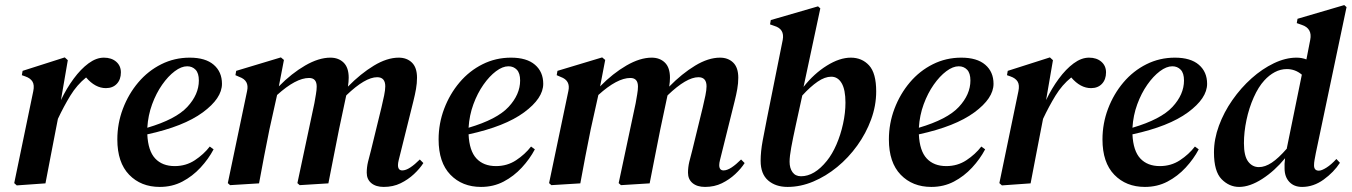

<svg xmlns="http://www.w3.org/2000/svg" viewBox="-20 -722 5322 756"><path d="M46 8 36 -1 111 -363Q116 -387 108 -400.5Q100 -414 80 -421L66 -426L69 -443L235 -496L247 -485L220 -328Q242 -374 270 -412Q298 -450 328.5 -472.5Q359 -495 389 -495Q419 -495 437.5 -479Q456 -463 456 -437Q456 -409 440 -392Q424 -375 397 -375Q355 -375 319 -417Q283 -388 257 -345.5Q231 -303 208 -254L200 -213Q190 -160 179.5 -107Q169 -54 159 0Z M609 14Q535 14 488.5 -34Q442 -82 442 -173Q442 -236 464 -294Q486 -352 524.5 -397.5Q563 -443 615 -469Q667 -495 727 -495Q789 -495 821.5 -467Q854 -439 854 -392Q854 -335 778.5 -279.5Q703 -224 560 -193Q563 -128 591 -98Q619 -68 668 -68Q712 -68 747 -91Q782 -114 806 -145L821 -134Q801 -96 769.5 -62Q738 -28 698 -7Q658 14 609 14ZM717 -461Q694 -461 668 -441.5Q642 -422 618.5 -388.5Q595 -355 579 -311.5Q563 -268 560 -219Q672 -252 717.5 -301Q763 -350 763 -405Q763 -434 750 -447.5Q737 -461 717 -461Z M1000 0 886 7 877 -1 953 -364Q962 -405 923 -419L907 -426L910 -443L1086 -496L1098 -486L1078 -382Q1128 -433 1181.5 -464Q1235 -495 1281 -495Q1313 -495 1333 -475.5Q1353 -456 1353 -416Q1353 -400 1350 -381Q1400 -432 1452 -463.5Q1504 -495 1550 -495Q1582 -495 1602 -475.5Q1622 -456 1622 -416Q1622 -394 1618 -371.5Q1614 -349 1608 -325L1557 -120Q1553 -104 1550 -92Q1547 -80 1547 -72Q1547 -51 1564 -51Q1578 -51 1595.5 -62.5Q1613 -74 1633 -94L1647 -80Q1633 -58 1610 -36.5Q1587 -15 1557.5 -0.5Q1528 14 1491 14Q1460 14 1442 -1Q1424 -16 1424 -42Q1424 -63 1429 -84.5Q1434 -106 1441 -131L1482 -299Q1488 -324 1492.5 -346Q1497 -368 1497 -382Q1497 -418 1465 -418Q1418 -418 1344 -347L1343 -345L1315 -213Q1304 -160 1294 -107Q1284 -54 1273 0L1160 7L1151 -1L1218 -316Q1221 -334 1224 -351Q1227 -368 1227 -381Q1227 -415 1197 -415Q1145 -415 1071 -348L1041 -213Q1030 -160 1020 -107Q1010 -54 1000 0Z M1874 14Q1800 14 1753.5 -34Q1707 -82 1707 -173Q1707 -236 1729 -294Q1751 -352 1789.5 -397.5Q1828 -443 1880 -469Q1932 -495 1992 -495Q2054 -495 2086.5 -467Q2119 -439 2119 -392Q2119 -335 2043.5 -279.5Q1968 -224 1825 -193Q1828 -128 1856 -98Q1884 -68 1933 -68Q1977 -68 2012 -91Q2047 -114 2071 -145L2086 -134Q2066 -96 2034.5 -62Q2003 -28 1963 -7Q1923 14 1874 14ZM1982 -461Q1959 -461 1933 -441.5Q1907 -422 1883.5 -388.5Q1860 -355 1844 -311.5Q1828 -268 1825 -219Q1937 -252 1982.5 -301Q2028 -350 2028 -405Q2028 -434 2015 -447.5Q2002 -461 1982 -461Z M2265 0 2151 7 2142 -1 2218 -364Q2227 -405 2188 -419L2172 -426L2175 -443L2351 -496L2363 -486L2343 -382Q2393 -433 2446.5 -464Q2500 -495 2546 -495Q2578 -495 2598 -475.5Q2618 -456 2618 -416Q2618 -400 2615 -381Q2665 -432 2717 -463.5Q2769 -495 2815 -495Q2847 -495 2867 -475.5Q2887 -456 2887 -416Q2887 -394 2883 -371.5Q2879 -349 2873 -325L2822 -120Q2818 -104 2815 -92Q2812 -80 2812 -72Q2812 -51 2829 -51Q2843 -51 2860.5 -62.5Q2878 -74 2898 -94L2912 -80Q2898 -58 2875 -36.5Q2852 -15 2822.5 -0.5Q2793 14 2756 14Q2725 14 2707 -1Q2689 -16 2689 -42Q2689 -63 2694 -84.5Q2699 -106 2706 -131L2747 -299Q2753 -324 2757.5 -346Q2762 -368 2762 -382Q2762 -418 2730 -418Q2683 -418 2609 -347L2608 -345L2580 -213Q2569 -160 2559 -107Q2549 -54 2538 0L2425 7L2416 -1L2483 -316Q2486 -334 2489 -351Q2492 -368 2492 -381Q2492 -415 2462 -415Q2410 -415 2336 -348L2306 -213Q2295 -160 2285 -107Q2275 -54 2265 0Z M3081 14Q3034 14 3004.5 -11.5Q2975 -37 2975 -89Q2975 -125 2983 -168Q2991 -211 3000 -256L3062 -565Q3070 -608 3029 -620L3012 -626L3015 -643L3201 -697L3210 -689L3144 -380Q3185 -432 3235.5 -463.5Q3286 -495 3330 -495Q3374 -495 3402 -464.5Q3430 -434 3430 -362Q3430 -306 3410 -251.5Q3390 -197 3355.5 -149Q3321 -101 3276.5 -64.5Q3232 -28 3182 -7Q3132 14 3081 14ZM3089 -85Q3089 -60 3100.5 -44Q3112 -28 3134 -28Q3187 -28 3236 -89Q3257 -115 3273.5 -153Q3290 -191 3299.5 -234.5Q3309 -278 3309 -318Q3309 -369 3294 -394.5Q3279 -420 3253 -420Q3228 -420 3199.5 -400.5Q3171 -381 3139 -346L3114 -232Q3102 -177 3095.5 -141.5Q3089 -106 3089 -85Z M3647 14Q3573 14 3526.5 -34Q3480 -82 3480 -173Q3480 -236 3502 -294Q3524 -352 3562.5 -397.5Q3601 -443 3653 -469Q3705 -495 3765 -495Q3827 -495 3859.5 -467Q3892 -439 3892 -392Q3892 -335 3816.5 -279.5Q3741 -224 3598 -193Q3601 -128 3629 -98Q3657 -68 3706 -68Q3750 -68 3785 -91Q3820 -114 3844 -145L3859 -134Q3839 -96 3807.5 -62Q3776 -28 3736 -7Q3696 14 3647 14ZM3755 -461Q3732 -461 3706 -441.5Q3680 -422 3656.5 -388.5Q3633 -355 3617 -311.5Q3601 -268 3598 -219Q3710 -252 3755.5 -301Q3801 -350 3801 -405Q3801 -434 3788 -447.5Q3775 -461 3755 -461Z M3925 8 3915 -1 3990 -363Q3995 -387 3987 -400.5Q3979 -414 3959 -421L3945 -426L3948 -443L4114 -496L4126 -485L4099 -328Q4121 -374 4149 -412Q4177 -450 4207.5 -472.5Q4238 -495 4268 -495Q4298 -495 4316.5 -479Q4335 -463 4335 -437Q4335 -409 4319 -392Q4303 -375 4276 -375Q4234 -375 4198 -417Q4162 -388 4136 -345.5Q4110 -303 4087 -254L4079 -213Q4069 -160 4058.5 -107Q4048 -54 4038 0Z M4488 14Q4414 14 4367.5 -34Q4321 -82 4321 -173Q4321 -236 4343 -294Q4365 -352 4403.5 -397.5Q4442 -443 4494 -469Q4546 -495 4606 -495Q4668 -495 4700.5 -467Q4733 -439 4733 -392Q4733 -335 4657.5 -279.5Q4582 -224 4439 -193Q4442 -128 4470 -98Q4498 -68 4547 -68Q4591 -68 4626 -91Q4661 -114 4685 -145L4700 -134Q4680 -96 4648.5 -62Q4617 -28 4577 -7Q4537 14 4488 14ZM4596 -461Q4573 -461 4547 -441.5Q4521 -422 4497.5 -388.5Q4474 -355 4458 -311.5Q4442 -268 4439 -219Q4551 -252 4596.5 -301Q4642 -350 4642 -405Q4642 -434 4629 -447.5Q4616 -461 4596 -461Z M4859 14Q4820 14 4790 -16.5Q4760 -47 4760 -122Q4760 -174 4779.5 -227Q4799 -280 4832.5 -328Q4866 -376 4908 -413.5Q4950 -451 4996 -473Q5042 -495 5085 -495Q5106 -495 5124 -488L5139 -565Q5148 -610 5106 -624L5086 -631L5089 -648L5273 -702L5282 -694L5161 -119Q5158 -103 5156 -92Q5154 -81 5154 -71Q5154 -50 5173 -50Q5184 -50 5203 -62Q5222 -74 5242 -96L5256 -81Q5232 -44 5192 -15Q5152 14 5107 14Q5075 14 5056.5 -6Q5038 -26 5038 -59Q5037 -76 5040 -99Q4999 -49 4950 -17.5Q4901 14 4859 14ZM4878 -158Q4878 -108 4894.5 -86Q4911 -64 4937 -64Q4961 -64 4987.5 -81.5Q5014 -99 5047 -137V-139L5106 -428Q5080 -450 5047 -450Q5022 -450 4999.5 -438Q4977 -426 4958 -405Q4935 -380 4916.5 -338.5Q4898 -297 4888 -249.5Q4878 -202 4878 -158Z"/></svg>

Font: DM Serif Text
Style: Italic
Weight: 400
Italic angle: -12°
Designer: Colophon Foundry, Frank Grießhammer
Foundry: Colophon Foundry
Version: Version 5.100; ttfautohint (v1.8.2)